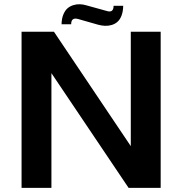

<svg xmlns="http://www.w3.org/2000/svg" viewBox="-20 -906 879 926"><path d="M276.9 -789.1Q277.3 -815.9 285.4 -835.7Q293.5 -855.5 305.7 -866Q317.9 -876.5 334 -881.3Q350.1 -886.2 366 -885.5Q381.8 -884.8 397.9 -879.9L495.1 -853Q527.8 -842.8 527.8 -877.9H574.2Q573.7 -851.1 566.4 -831.5Q559.1 -812 547.1 -801.3Q535.2 -790.5 519 -785.6Q502.9 -780.8 486.3 -781.5Q469.7 -782.2 452.1 -787.1L357.9 -814Q323.2 -824.2 323.2 -789.1ZM754.9 0H600.1L228 -553.2V0H84V-752.9H240.2L610.8 -201.2V-752.9H754.9Z"/></svg>

Font: Standard
Style: Bold
Weight: 400
Designer: Bryce Wilner
Version: Version 2.000;PS 2.0;hotconv 16.6.51;makeotf.lib2.5.65220 DE